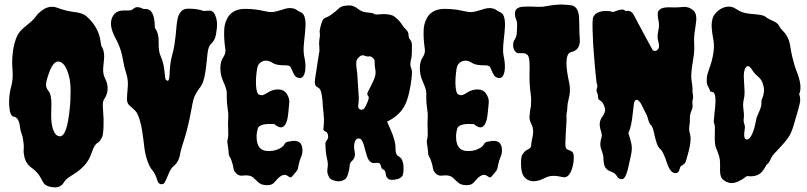

<svg xmlns="http://www.w3.org/2000/svg" viewBox="-20 -765 3490 830"><path d="M117.2 -673.8Q127.9 -683.6 135.7 -694.8Q143.6 -706.1 156.2 -715.8Q190.4 -744.1 224.6 -732.4Q266.6 -716.8 301.8 -712.9Q336.9 -709 353 -695.3Q369.1 -681.6 380.9 -666Q409.2 -628.9 415 -585Q416 -568.4 420.9 -561.5Q433.6 -540 429.2 -503.9Q424.8 -467.8 426.3 -453.6Q427.7 -439.5 431.2 -432.6Q434.6 -425.8 437.5 -418.9Q445.3 -400.4 445.3 -381.8Q445.3 -358.4 429.7 -335Q422.9 -326.2 424.8 -300.8Q426.8 -275.4 427.7 -250Q428.7 -186.5 420.9 -171.4Q413.1 -156.2 409.7 -153.3Q406.2 -150.4 403.3 -148.4Q388.7 -141.6 377.4 -107.9Q366.2 -74.2 347.7 -53.2Q329.1 -32.2 309.1 -19Q289.1 -5.9 277.8 1.5Q266.6 8.8 261.7 15.6Q256.8 22.5 252 29.3Q239.3 44.9 219.7 44.9Q186.5 44.9 170.9 29.3Q164.1 20.5 156.2 3.9Q141.6 -22.5 117.2 -39.1Q89.8 -57.6 84 -94.7Q81.1 -107.4 82.5 -120.1Q84 -132.8 81.1 -152.3Q79.1 -171.9 73.2 -187.5Q67.4 -203.1 66.4 -216.8Q61.5 -257.8 39.1 -260.7Q22.5 -262.7 19.5 -310.5Q18.6 -335 21.5 -356.9Q24.4 -378.9 29.3 -394.5Q37.1 -422.9 34.2 -460.4Q31.2 -498 34.2 -527.3Q39.1 -582 57.6 -616.2Q66.4 -630.9 83.5 -645.5Q100.6 -660.2 117.2 -673.8ZM209 -206.1Q219.7 -175.8 239.3 -175.8Q269.5 -175.8 281.2 -293Q285.2 -325.2 285.2 -375.5Q285.2 -425.8 269.5 -462.4Q253.9 -499 231.4 -499Q210 -499 192.4 -451.2Q176.8 -408.2 179.2 -394.5Q181.6 -380.9 189 -372.6Q196.3 -364.3 199.7 -346.7Q203.1 -329.1 202.1 -308.1Q201.2 -287.1 201.2 -268.1Q201.2 -249 203.1 -233.9Q205.1 -218.8 209 -206.1Z M649.4 -644.5Q668 -622.1 666 -571.3Q666 -544.9 671.9 -529.3L681.6 -503.9Q688.5 -486.3 693.4 -435.5Q694.3 -416 705.1 -416Q711.9 -416 712.9 -441.4Q714.8 -492.2 722.7 -520.5Q730.5 -548.8 733.9 -569.8Q737.3 -590.8 739.3 -610.8Q741.2 -630.9 742.7 -647.9Q744.1 -665 747.6 -683.1Q751 -701.2 762.2 -714.8Q773.4 -728.5 797.9 -727.5Q822.3 -726.6 831.1 -725.1Q839.8 -723.6 845.2 -722.2Q850.6 -720.7 854 -719.2Q857.4 -717.8 864.3 -717.8Q871.1 -717.8 879.4 -718.8Q887.7 -719.7 892.1 -718.3Q896.5 -716.8 901.4 -712.9Q906.2 -709 910.2 -699.2Q920.9 -675.8 917.5 -643.6Q914.1 -611.3 909.7 -601.1Q905.3 -590.8 900.9 -585Q896.5 -579.1 891.6 -574.7Q886.7 -570.3 882.8 -560.5Q878.9 -550.8 877 -533.2Q875 -515.6 873 -495.1Q866.2 -421.9 851.6 -397.5Q848.6 -391.6 843.8 -385.7Q821.3 -355.5 815.9 -333.5Q810.5 -311.5 808.6 -297.9Q793.9 -219.7 779.3 -171.9Q761.7 -117.2 759.8 -105.5Q753.9 -64.5 730.5 -46.9Q718.8 -38.1 708.5 -12.7Q698.2 12.7 692.4 22.9Q686.5 33.2 675.8 31.2Q665 29.3 661.1 17.6Q651.4 -14.6 639.6 -27.8Q627.9 -41 619.1 -64.5Q610.4 -87.9 606.9 -107.9Q603.5 -127.9 601.6 -148.4Q594.7 -204.1 589.8 -224.6Q578.1 -273.4 565.4 -285.2Q557.6 -293.9 550.8 -299.3Q543.9 -304.7 539.1 -309.6Q528.3 -320.3 528.8 -338.4Q529.3 -356.4 532.2 -387.2Q535.2 -418 525.9 -447.3Q516.6 -476.6 514.2 -492.7Q511.7 -508.8 507.8 -525.4Q500 -561.5 480.5 -597.7Q445.3 -661.1 469.7 -698.2Q483.4 -719.7 515.6 -719.7H538.1Q548.8 -719.7 558.6 -728.5Q572.3 -740.2 599.6 -726.6Q603.5 -725.6 608.9 -726.1Q614.3 -726.6 620.1 -724.6Q649.4 -714.8 649.4 -644.5Z M966.8 -183.6 965.8 -233.4Q965.8 -247.1 966.8 -258.8Q967.8 -271.5 964.8 -290Q960 -322.3 960.4 -337.4Q960.9 -352.5 960.4 -361.8Q960 -371.1 958 -378.9Q955.1 -390.6 943.8 -416Q932.6 -441.4 932.6 -470.7Q932.6 -500 945.3 -517.6Q957 -535.2 954.1 -553.7Q951.2 -572.3 949.7 -593.3Q948.2 -614.3 949.2 -636.2Q950.2 -658.2 959 -678.7Q980.5 -728.5 1044.9 -726.6Q1085 -725.6 1114.3 -718.8Q1143.6 -711.9 1157.2 -712.9Q1170.9 -713.9 1199.2 -722.7Q1240.2 -738.3 1264.6 -720.7Q1271.5 -715.8 1277.8 -713.4Q1284.2 -710.9 1289.1 -706.1Q1305.7 -687.5 1298.8 -625Q1296.9 -606.4 1294.9 -587.9Q1290 -543.9 1294.9 -522.5Q1299.8 -501 1300.3 -484.9Q1300.8 -468.8 1298.8 -456.1Q1293 -427.7 1276.4 -427.7Q1261.7 -428.7 1255.4 -437Q1249 -445.3 1245.1 -455.6Q1241.2 -465.8 1236.8 -474.1Q1232.4 -482.4 1217.8 -482.4Q1174.8 -482.4 1160.6 -491.7Q1146.5 -501 1135.7 -502.4Q1125 -503.9 1115.2 -500Q1094.7 -491.2 1091.3 -467.8Q1087.9 -444.3 1086.9 -426.8Q1085.9 -409.2 1086.9 -394.5Q1088.9 -360.4 1100.1 -356Q1111.3 -351.6 1119.1 -355Q1127 -358.4 1134.8 -363.3Q1158.2 -378.9 1183.1 -378.4Q1208 -377.9 1220.2 -358.4Q1232.4 -338.9 1230.5 -320.8Q1228.5 -302.7 1227.1 -285.2Q1225.6 -267.6 1222.7 -252Q1209 -191.4 1166 -228.5Q1110.4 -232.4 1096.7 -214.8Q1093.8 -210 1090.8 -194.3Q1087.9 -178.7 1089.8 -161.1Q1094.7 -115.2 1133.8 -112.3Q1159.2 -110.4 1180.2 -119.1Q1201.2 -127.9 1208 -138.7Q1213.9 -150.4 1222.7 -151.9Q1231.4 -153.3 1238.3 -154.8Q1245.1 -156.2 1252 -156.2Q1258.8 -156.2 1265.6 -154.3Q1283.2 -148.4 1286.6 -127Q1290 -105.5 1282.2 -87.9Q1274.4 -70.3 1272 -56.2Q1269.5 -42 1267.6 -35.2Q1265.6 -28.3 1256.3 -18.1Q1247.1 -7.8 1241.7 -1Q1236.3 5.9 1224.6 -3.9Q1203.1 -20.5 1172.9 15.6Q1165 26.4 1156.2 31.2Q1147.5 36.1 1128.9 35.2Q1110.4 34.2 1099.6 25.4Q1088.9 16.6 1080.1 7.8Q1065.4 -10.7 1029.3 -5.9Q1007.8 -2.9 994.1 -24.4Q991.2 -27.3 989.7 -35.2Q988.3 -43 986.3 -52.7Q979.5 -78.1 974.1 -85.4Q968.8 -92.8 968.3 -104.5Q967.8 -116.2 965.8 -129.4Q963.9 -142.6 962.9 -148.9Q961.9 -155.3 964.4 -164.1Q966.8 -172.9 966.8 -183.6Z M1606.4 -702.1 1637.7 -704.1Q1670.9 -704.1 1685.1 -693.4Q1699.2 -682.6 1706.5 -673.8Q1713.9 -665 1719.7 -655.8Q1725.6 -646.5 1735.8 -636.7Q1746.1 -627 1746.1 -613.8Q1746.1 -600.6 1753.4 -592.8Q1760.7 -585 1760.7 -567.4Q1760.7 -549.8 1760.3 -533.7Q1759.8 -517.6 1756.8 -507.3Q1753.9 -497.1 1753.9 -486.8Q1753.9 -476.6 1758.3 -468.3Q1762.7 -460 1759.3 -428.2Q1755.9 -396.5 1748.5 -364.3Q1741.2 -332 1729.5 -308.6Q1706.1 -264.6 1653.3 -239.3Q1658.2 -227.5 1664.6 -213.4Q1670.9 -199.2 1676.8 -184.6Q1689.5 -148.4 1689.5 -132.3Q1689.5 -116.2 1690.9 -108.9Q1692.4 -101.6 1694.3 -97.7Q1696.3 -93.8 1699.7 -91.8Q1703.1 -89.8 1710 -84.5Q1716.8 -79.1 1720.7 -66.4Q1724.6 -53.7 1724.6 -40Q1724.6 -8.8 1717.3 -1.5Q1710 5.9 1701.7 8.3Q1693.4 10.7 1684.6 11.7Q1662.1 14.6 1656.2 5.9Q1648.4 -2 1647.9 -10.3Q1647.5 -18.6 1644.5 -24.9Q1641.6 -31.2 1635.7 -32.7Q1629.9 -34.2 1627.4 -44.9Q1625 -55.7 1620.6 -59.1Q1616.2 -62.5 1602.5 -60.5Q1578.1 -55.7 1566.4 -89.8Q1563.5 -97.7 1560.5 -110.4Q1557.6 -123 1553.7 -134.8Q1545.9 -163.1 1535.6 -165.5Q1525.4 -168 1520.5 -163.1Q1515.6 -158.2 1513.2 -149.9Q1510.7 -141.6 1510.7 -131.3Q1510.7 -121.1 1513.2 -109.4Q1515.6 -97.7 1513.7 -89.8Q1511.7 -82 1508.3 -77.1Q1504.9 -72.3 1501 -68.4Q1493.2 -63.5 1491.7 -48.8Q1490.2 -34.2 1487.3 -23.4Q1481.4 2.9 1471.7 9.8Q1461.9 16.6 1452.1 18.1Q1442.4 19.5 1432.6 17.6Q1408.2 12.7 1402.3 0.5Q1396.5 -11.7 1395.5 -18.1Q1394.5 -24.4 1395 -30.3Q1395.5 -36.1 1396.5 -43Q1397.5 -49.8 1397 -59.1Q1396.5 -68.4 1392.6 -84Q1388.7 -99.6 1387.7 -121.1L1386.7 -146.5Q1386.7 -150.4 1393.6 -159.7Q1400.4 -168.9 1397.9 -181.2Q1395.5 -193.4 1386.7 -196.8Q1377.9 -200.2 1377.9 -205.1Q1377.9 -210 1379.9 -229.5Q1381.8 -249 1378.4 -278.3Q1375 -307.6 1374 -330.1Q1370.1 -378.9 1356.9 -385.3Q1343.8 -391.6 1341.8 -400.9Q1339.8 -410.2 1341.8 -421.9Q1343.8 -433.6 1346.2 -451.2Q1348.6 -468.8 1351.6 -486.8Q1354.5 -504.9 1356.9 -520.5Q1359.4 -536.1 1360.4 -542Q1361.3 -547.9 1360.8 -553.2Q1360.4 -558.6 1360.4 -563.5Q1358.4 -579.1 1360.4 -590.8Q1364.3 -613.3 1362.3 -622.6Q1360.4 -631.8 1365.7 -650.9Q1371.1 -669.9 1375 -677.7Q1378.9 -685.5 1389.6 -689.5Q1400.4 -693.4 1410.6 -700.7Q1420.9 -708 1429.7 -715.3Q1438.5 -722.7 1445.3 -729Q1452.1 -735.4 1461.9 -738.3Q1490.2 -744.1 1503.4 -739.7Q1516.6 -735.4 1522.5 -730.5Q1528.3 -725.6 1536.6 -720.7Q1544.9 -715.8 1554.2 -713.4Q1563.5 -710.9 1571.3 -710.9Q1591.8 -709 1596.2 -705.6Q1600.6 -702.1 1606.4 -702.1ZM1525.4 -429.7 1531.2 -340.8Q1531.2 -332 1530.3 -323.7Q1529.3 -315.4 1528.3 -308.6Q1527.3 -293.9 1539.1 -291Q1548.8 -289.1 1554.7 -296.4Q1560.5 -303.7 1565.4 -316.4Q1577.1 -340.8 1573.2 -347.7Q1565.4 -357.4 1568.8 -364.7Q1572.3 -372.1 1583.5 -393.6Q1594.7 -415 1600.1 -430.7Q1605.5 -446.3 1602.5 -464.4Q1599.6 -482.4 1599.6 -489.3V-500Q1599.6 -507.8 1592.3 -514.2Q1585 -520.5 1582 -521Q1579.1 -521.5 1577.1 -521.5Q1568.4 -519.5 1560.5 -522.9Q1552.7 -526.4 1545.9 -525.9Q1539.1 -525.4 1530.3 -516.6Q1521.5 -507.8 1520.5 -498.5Q1519.5 -489.3 1520.5 -477.5Q1525.4 -442.4 1525.4 -429.7Z M1829.1 -183.6 1828.1 -233.4Q1828.1 -247.1 1829.1 -258.8Q1830.1 -271.5 1827.1 -290Q1822.3 -322.3 1822.8 -337.4Q1823.2 -352.5 1822.8 -361.8Q1822.3 -371.1 1820.3 -378.9Q1817.4 -390.6 1806.2 -416Q1794.9 -441.4 1794.9 -470.7Q1794.9 -500 1807.6 -517.6Q1819.3 -535.2 1816.4 -553.7Q1813.5 -572.3 1812 -593.3Q1810.5 -614.3 1811.5 -636.2Q1812.5 -658.2 1821.3 -678.7Q1842.8 -728.5 1907.2 -726.6Q1947.3 -725.6 1976.6 -718.8Q2005.9 -711.9 2019.5 -712.9Q2033.2 -713.9 2061.5 -722.7Q2102.5 -738.3 2127 -720.7Q2133.8 -715.8 2140.1 -713.4Q2146.5 -710.9 2151.4 -706.1Q2168 -687.5 2161.1 -625Q2159.2 -606.4 2157.2 -587.9Q2152.3 -543.9 2157.2 -522.5Q2162.1 -501 2162.6 -484.9Q2163.1 -468.8 2161.1 -456.1Q2155.3 -427.7 2138.7 -427.7Q2124 -428.7 2117.7 -437Q2111.3 -445.3 2107.4 -455.6Q2103.5 -465.8 2099.1 -474.1Q2094.7 -482.4 2080.1 -482.4Q2037.1 -482.4 2022.9 -491.7Q2008.8 -501 1998 -502.4Q1987.3 -503.9 1977.5 -500Q1957 -491.2 1953.6 -467.8Q1950.2 -444.3 1949.2 -426.8Q1948.2 -409.2 1949.2 -394.5Q1951.2 -360.4 1962.4 -356Q1973.6 -351.6 1981.4 -355Q1989.3 -358.4 1997.1 -363.3Q2020.5 -378.9 2045.4 -378.4Q2070.3 -377.9 2082.5 -358.4Q2094.7 -338.9 2092.8 -320.8Q2090.8 -302.7 2089.4 -285.2Q2087.9 -267.6 2085 -252Q2071.3 -191.4 2028.3 -228.5Q1972.7 -232.4 1959 -214.8Q1956.1 -210 1953.1 -194.3Q1950.2 -178.7 1952.1 -161.1Q1957 -115.2 1996.1 -112.3Q2021.5 -110.4 2042.5 -119.1Q2063.5 -127.9 2070.3 -138.7Q2076.2 -150.4 2085 -151.9Q2093.8 -153.3 2100.6 -154.8Q2107.4 -156.2 2114.3 -156.2Q2121.1 -156.2 2127.9 -154.3Q2145.5 -148.4 2148.9 -127Q2152.3 -105.5 2144.5 -87.9Q2136.7 -70.3 2134.3 -56.2Q2131.8 -42 2129.9 -35.2Q2127.9 -28.3 2118.7 -18.1Q2109.4 -7.8 2104 -1Q2098.6 5.9 2086.9 -3.9Q2065.4 -20.5 2035.2 15.6Q2027.3 26.4 2018.6 31.2Q2009.8 36.1 1991.2 35.2Q1972.7 34.2 1961.9 25.4Q1951.2 16.6 1942.4 7.8Q1927.7 -10.7 1891.6 -5.9Q1870.1 -2.9 1856.4 -24.4Q1853.5 -27.3 1852.1 -35.2Q1850.6 -43 1848.6 -52.7Q1841.8 -78.1 1836.4 -85.4Q1831.1 -92.8 1830.6 -104.5Q1830.1 -116.2 1828.1 -129.4Q1826.2 -142.6 1825.2 -148.9Q1824.2 -155.3 1826.7 -164.1Q1829.1 -172.9 1829.1 -183.6Z M2449.2 -540Q2416 -531.2 2436.5 -426.8Q2443.4 -398.4 2443.8 -379.4Q2444.3 -360.4 2438.5 -337.9Q2432.6 -315.4 2432.6 -301.8Q2432.6 -288.1 2428.7 -269.5Q2429.7 -249 2428.2 -228Q2426.8 -207 2425.8 -187.5Q2422.9 -139.6 2424.8 -130.9Q2426.8 -122.1 2431.2 -119.6Q2435.5 -117.2 2441.4 -115.2Q2455.1 -110.4 2458 -102.5Q2460.9 -94.7 2460.4 -80.6Q2460 -66.4 2457 -50.8Q2448.2 -13.7 2432.6 -2.9Q2423.8 2.9 2414.6 1Q2405.3 -1 2394.5 -2.9Q2361.3 -8.8 2337.9 2.9Q2280.3 34.2 2249 2.9Q2236.3 -9.8 2233.4 -36.1Q2229.5 -84 2238.8 -97.7Q2248 -111.3 2254.4 -114.7Q2260.7 -118.2 2265.6 -121.1Q2276.4 -126 2276.4 -137.7Q2276.4 -146.5 2278.8 -156.7Q2281.2 -167 2283.2 -178.7Q2288.1 -207 2278.3 -225.6Q2267.6 -247.1 2269 -260.7Q2270.5 -274.4 2271.5 -285.2L2275.4 -308.6Q2277.3 -336.9 2274.4 -356.9Q2271.5 -377 2270 -398.9Q2268.6 -420.9 2269 -440.4Q2269.5 -460 2269.5 -477.5Q2269.5 -518.6 2261.2 -526.4Q2252.9 -534.2 2246.1 -534.7Q2239.3 -535.2 2232.4 -535.2Q2213.9 -533.2 2209 -541Q2198.2 -551.8 2198.2 -568.4Q2198.2 -585 2204.6 -593.8Q2210.9 -602.5 2212.9 -613.8Q2214.8 -625 2214.8 -637.7Q2216.8 -667 2212.9 -676.3Q2209 -685.5 2207.5 -692.9Q2206.1 -700.2 2206.1 -707Q2206.1 -735.4 2246.1 -736.3Q2270.5 -737.3 2295.9 -735.8Q2321.3 -734.4 2335.9 -737.3Q2386.7 -747.1 2417.5 -745.1Q2448.2 -743.2 2457 -740.2Q2481.4 -730.5 2483.4 -686.5Q2484.4 -666 2484.4 -643.6Q2484.4 -621.1 2486.3 -597.7Q2490.2 -548.8 2449.2 -540Z M2629.9 -712.9Q2678.7 -732.4 2682.6 -716.8Q2707 -722.7 2718.8 -702.1Q2722.7 -695.3 2733.9 -673.8Q2745.1 -652.3 2758.3 -627.9Q2771.5 -603.5 2783.2 -582Q2794.9 -560.5 2798.8 -553.2Q2802.7 -545.9 2808.6 -544.9Q2814.5 -543.9 2820.3 -547.9Q2833 -557.6 2827.6 -577.1Q2822.3 -596.7 2822.8 -607.9Q2823.2 -619.1 2825.2 -628.9Q2831.1 -656.2 2827.1 -672.9Q2823.2 -689.5 2823.2 -704.1Q2823.2 -733.4 2871.1 -733.4Q2880.9 -733.4 2893.6 -732.9Q2906.2 -732.4 2931.6 -734.9Q2957 -737.3 2976.1 -721.2Q2995.1 -705.1 2988.3 -664.1Q2979.5 -608.4 2980.5 -589.4Q2981.4 -570.3 2981.4 -553.7Q2981.4 -536.1 2975.6 -502Q2964.8 -441.4 2969.7 -416Q2973.6 -393.6 2973.6 -382.8V-367.2Q2973.6 -364.3 2975.6 -354.5Q2977.5 -344.7 2974.6 -334.5Q2971.7 -324.2 2973.6 -312.5Q2975.6 -300.8 2968.8 -285.6Q2961.9 -270.5 2962.4 -252.4Q2962.9 -234.4 2960 -219.7Q2957 -205.1 2962.9 -185.5Q2971.7 -155.3 2948.2 -79.1Q2944.3 -60.5 2936 -55.2Q2927.7 -49.8 2923.8 -46.9Q2919.9 -43.9 2918 -34.2Q2913.1 -14.6 2897.5 -16.6Q2877 -19.5 2864.3 -57.6Q2846.7 -110.4 2835.9 -119.1Q2825.2 -127.9 2819.8 -143.6Q2814.5 -159.2 2810.5 -175.8Q2802.7 -216.8 2794.9 -223.1Q2787.1 -229.5 2782.2 -248Q2777.3 -266.6 2772.5 -274.4Q2767.6 -282.2 2763.2 -292Q2758.8 -301.8 2753.9 -311.5Q2741.2 -335.9 2729.5 -333Q2722.7 -331.1 2720.2 -315.9Q2717.8 -300.8 2715.8 -279.3Q2710 -216.8 2696.3 -189.5Q2705.1 -164.1 2709.5 -143.1Q2713.9 -122.1 2707.5 -93.3Q2701.2 -64.5 2697.3 -46.9Q2693.4 -29.3 2689 -16.1Q2684.6 -2.9 2678.7 3.9Q2672.9 10.7 2664.1 9.3Q2655.3 7.8 2652.3 3.9Q2649.4 0 2646.5 -3.9Q2639.6 -16.6 2623 -22.5Q2606.4 -28.3 2599.6 -37.1Q2592.8 -45.9 2590.8 -57.6Q2588.9 -69.3 2588.4 -83Q2587.9 -96.7 2581.5 -112.8Q2575.2 -128.9 2575.2 -139.6Q2575.2 -150.4 2577.1 -158.7Q2579.1 -167 2581.1 -175.3Q2583 -183.6 2577.1 -201.2Q2565.4 -237.3 2584 -260.7Q2597.7 -280.3 2595.7 -293.9Q2589.8 -322.3 2573.2 -331.1Q2565.4 -335.9 2565.4 -342.8Q2565.4 -357.4 2561 -364.7Q2556.6 -372.1 2560.5 -383.8Q2564.5 -395.5 2559.6 -403.3Q2559.6 -404.3 2557.1 -423.3Q2554.7 -442.4 2552.2 -472.2Q2549.8 -502 2546.9 -536.6Q2543.9 -571.3 2543 -603.5Q2539.1 -677.7 2544.4 -690.4Q2549.8 -703.1 2561 -709Q2572.3 -714.8 2585 -716.8Q2612.3 -719.7 2629.9 -712.9Z M3209 -3.9Q3169.9 26.4 3142.6 26.4Q3129.9 26.4 3115.7 18.6Q3101.6 10.7 3097.2 0Q3092.8 -10.7 3092.8 -23.9Q3092.8 -37.1 3092.8 -52.7Q3093.8 -79.1 3085 -100.6Q3076.2 -122.1 3073.2 -131.8Q3068.4 -152.3 3070.3 -191.4Q3071.3 -221.7 3068.4 -228Q3065.4 -234.4 3065.4 -240.2Q3065.4 -246.1 3069.3 -281.2Q3080.1 -365.2 3059.6 -367.2Q3048.8 -369.1 3049.3 -372.1Q3049.8 -375 3043.9 -385.3Q3038.1 -395.5 3036.6 -401.4Q3035.2 -407.2 3035.2 -419.9Q3035.2 -432.6 3038.1 -443.4Q3041 -454.1 3044.9 -464.8Q3072.3 -539.1 3064.5 -589.8Q3053.7 -645.5 3057.1 -668.5Q3060.5 -691.4 3067.9 -701.2Q3075.2 -710.9 3085 -719.2Q3094.7 -727.5 3108.4 -732.4Q3137.7 -742.2 3159.7 -727.5Q3181.6 -712.9 3200.2 -709Q3218.8 -705.1 3235.4 -704.1Q3278.3 -701.2 3288.1 -693.4Q3297.9 -685.5 3307.1 -681.2Q3316.4 -676.8 3323.2 -673.8Q3342.8 -664.1 3346.7 -655.3Q3350.6 -646.5 3357.4 -639.2Q3364.3 -631.8 3372.1 -623Q3389.6 -600.6 3394.5 -575.2Q3397.5 -558.6 3399.4 -545.9Q3401.4 -533.2 3404.3 -521.5Q3413.1 -483.4 3424.8 -454.1Q3448.2 -394.5 3436.5 -362.3L3434.6 -358.4Q3442.4 -338.9 3437 -316.9Q3431.6 -294.9 3429.2 -285.6Q3426.8 -276.4 3422.9 -264.6Q3418.9 -252.9 3414.1 -234.9Q3409.2 -216.8 3404.3 -203.6Q3399.4 -190.4 3393.6 -179.7Q3381.8 -158.2 3333 -107.4Q3317.4 -91.8 3311 -76.2Q3304.7 -60.5 3293 -51.8Q3277.3 -22.5 3266.6 -15.6Q3245.1 1 3209 -3.9ZM3195.3 -434.6 3198.2 -378.9Q3200.2 -355.5 3195.3 -335.4Q3190.4 -315.4 3193.8 -293Q3197.3 -270.5 3195.3 -254.9Q3193.4 -239.3 3197.3 -229.5Q3201.2 -219.7 3199.7 -209.5Q3198.2 -199.2 3197.3 -189.5Q3195.3 -164.1 3207 -162.1Q3214.8 -161.1 3221.7 -169.4Q3228.5 -177.7 3233.4 -190.4Q3242.2 -210.9 3248 -244.1Q3250 -257.8 3257.8 -273.4Q3271.5 -302.7 3271.5 -315.9Q3271.5 -329.1 3272.5 -332.5Q3273.4 -335.9 3274.9 -339.8Q3276.4 -343.8 3278.3 -348.6Q3280.3 -353.5 3282.2 -366.7Q3284.2 -379.9 3278.8 -399.9Q3273.4 -419.9 3258.3 -432.6Q3243.2 -445.3 3237.3 -454.1Q3231.4 -462.9 3226.6 -469.7Q3216.8 -483.4 3208 -477.5Q3195.3 -467.8 3195.3 -434.6Z"/></svg>

Font: Creepster
Style: Regular
Weight: 400
Designer: Font Diner, Inc
Foundry: Font Diner, Inc
Version: Version 1.002